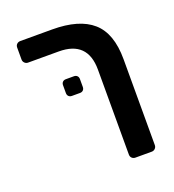

<svg xmlns="http://www.w3.org/2000/svg" viewBox="-128 -671 814 896"><g transform="rotate(-20 279.5 -223.5)"><path d="M368 -322Q368 -464 225 -464H73Q63 -464 56 -471Q49 -478 49 -488V-547Q49 -558 56 -564.5Q63 -571 73 -571H231Q365 -571 431 -513Q497 -455 497 -327V100Q497 110 490 117Q483 124 473 124H392Q382 124 375 117.5Q368 111 368 100ZM212 -248Q202 -248 196 -254Q190 -260 190 -270V-309Q190 -319 196 -325Q202 -331 212 -331H252Q262 -331 268 -325Q274 -319 274 -309V-270Q274 -260 268 -254Q262 -248 252 -248Z"/></g></svg>

Font: Rubik AZ
Style: Regular
Weight: 500
Designer: Hubert and Fischer
Foundry: Hubert & Fischer
Version: Version 2.000